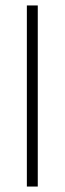

<svg xmlns="http://www.w3.org/2000/svg" viewBox="-20 -684 237 704"><path d="M78.5 0V-664H118.5V0Z"/></svg>

Font: Anek Bangla ExtraLight
Style: Regular
Weight: 250
Designer: Sulekha Rajkumar (Bangla), Yesha Goshar (Latin)
Foundry: Ek Type
Version: Version 1.003